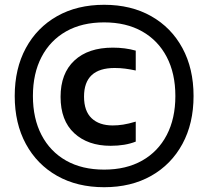

<svg xmlns="http://www.w3.org/2000/svg" viewBox="-20 -771 870 802"><path d="M415 11Q302.5 11 218.5 -36.5Q134.5 -84 88 -169.8Q41.5 -255.5 41.5 -370Q41.5 -484.5 88 -570.2Q134.5 -656 218.5 -703.5Q302.5 -751 415 -751Q527.5 -751 611.5 -703.5Q695.5 -656 742 -570.2Q788.5 -484.5 788.5 -370Q788.5 -255.5 742 -169.8Q695.5 -84 611.5 -36.5Q527.5 11 415 11ZM415 -62.5Q507 -62.5 573.8 -100.2Q640.5 -138 676.5 -207Q712.5 -276 712.5 -370Q712.5 -464 676.5 -533Q640.5 -602 573.8 -639.8Q507 -677.5 415 -677.5Q322.5 -677.5 256 -639.8Q189.5 -602 153.5 -533Q117.5 -464 117.5 -370Q117.5 -276 153.5 -207Q189.5 -138 256 -100.2Q322.5 -62.5 415 -62.5ZM442 -162Q347 -162 290 -214.8Q233 -267.5 233 -366.5Q233 -464.5 290.8 -518.2Q348.5 -572 451 -572Q503 -572 547 -559.5V-476.5Q524 -481.5 503.2 -484.2Q482.5 -487 459 -487Q331 -487 331 -367.5Q331 -307 362.8 -277Q394.5 -247 451 -247Q472 -247 494.5 -250.5Q517 -254 547 -263V-179.5Q503 -162 442 -162Z"/></svg>

Font: Encode Sans SemiCondensed SemiCondensed SemiBold
Style: Regular
Weight: 600
Width: 4
Designer: Multiple Designers
Foundry: Impallari Type
Version: Version 3.000; ttfautohint (v1.8.3) -l 8 -r 50 -G 200 -x 14 